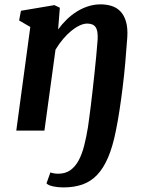

<svg xmlns="http://www.w3.org/2000/svg" viewBox="-20 -587 663 863"><path d="M116.2 -465.8 65.9 -495.1 74.2 -538.6 224.6 -564 249 -552.2 241.2 -454.6Q257.8 -477.5 278.6 -498Q299.3 -518.6 323.5 -533.9Q347.7 -549.3 375 -558.3Q402.3 -567.4 432.1 -567.4Q458.5 -567.4 481.4 -560.3Q504.4 -553.2 521 -536.1Q537.6 -519 546.1 -490.7Q554.7 -462.4 552.2 -420.4Q548.3 -362.8 543.2 -306.2Q538.1 -249.5 531.5 -195.8Q524.9 -142.1 517.3 -92.5Q509.8 -43 501 0Q486.8 71.3 466.1 120.1Q445.3 168.9 416.7 199Q388.2 229 350.6 242.2Q313 255.4 264.6 255.4Q239.7 255.4 218.5 250.7Q197.3 246.1 189 237.3L206.5 188Q210 189.5 215.1 190.7Q220.2 191.9 225.3 192.6Q230.5 193.4 235.1 193.6Q239.7 193.8 241.7 193.8Q273.9 193.8 296.1 178Q318.4 162.1 333.5 134Q348.6 106 358.4 67.4Q368.2 28.8 375.5 -16.1Q377.4 -31.2 380.9 -55.9Q384.3 -80.6 388.2 -112.1Q392.1 -143.6 396.2 -180.2Q400.4 -216.8 404.5 -255.4Q408.7 -293.9 412.4 -333.3Q416 -372.6 418.9 -409.2Q419.9 -430.2 417.5 -444.1Q415 -458 408.9 -466.1Q402.8 -474.1 393.6 -477.5Q384.3 -481 372.1 -481Q356.4 -481 338.4 -472.7Q320.3 -464.4 301.5 -449.2Q282.7 -434.1 264.2 -412.4Q245.6 -390.6 229.5 -363.8L179.7 0H53.2Z"/></svg>

Font: Brush Lettering One
Style: Bold Italic
Weight: 400
Italic angle: -7°
Designer: Eben Sorkin
Foundry: Eben Sorkin
Version: Version 1.001